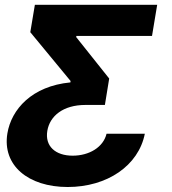

<svg xmlns="http://www.w3.org/2000/svg" viewBox="-20 -565 695 777"><path d="M566.1 -23.8H411.2C398.1 30.9 340.9 65 274.1 65C204.2 65 161.2 26.6 171.5 -35.5C181.5 -95.5 235.4 -140.3 325.6 -140.3H404.5L421.9 -247.2L288.4 -414.8L289.1 -419.7H595.2L616.1 -545.5H121.1L102.6 -434.7L265.6 -237.2L264.9 -231.5C108.7 -216.6 25.9 -122.2 9.9 -25.2C-11.4 104 93.8 191.8 253.9 191.8C413.7 191.8 540.5 105.5 566.1 -23.8Z"/></svg>

Font: Magic Ui Pro
Style: Bold Italic
Weight: 700
Italic angle: -9.39999°
Designer: Stefan Endress, Andreas Faust
Version: Version 1.000;FEAKit 1.0